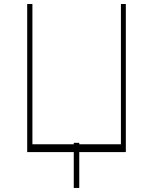

<svg xmlns="http://www.w3.org/2000/svg" viewBox="-20 -747 751 943"><path d="M113.6 0V-727.3H139.2V-38.4H342.3V-45.5H369.3V-38.4H573.9V-727.3H598V0H369.3V176.1H342.3V0Z"/></svg>

Font: Inter UI Thin
Style: Regular
Weight: 100
Designer: Rasmus Andersson
Foundry: rsms
Version: 3.2;8d6f07862